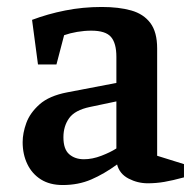

<svg xmlns="http://www.w3.org/2000/svg" viewBox="-20 -521 563 551"><path d="M160 10Q123 10 97.5 -6Q72 -22 58.5 -50Q45 -78 45 -113Q45 -139 55.5 -168Q66 -197 93.5 -221.5Q121 -246 173 -256L314 -283V-358Q314 -397 298.5 -415Q283 -433 242 -433Q222 -433 201.5 -429.5Q181 -426 164 -420L142 -336H89L72 -464Q117 -481 167.5 -491Q218 -501 272 -501Q321 -501 356.5 -491Q392 -481 411.5 -455Q431 -429 431 -382V-74L508 -50V-12Q475 -3 451.5 1Q428 5 404 5Q375 5 349 -8.5Q323 -22 316 -49Q279 -22 242 -6Q205 10 160 10ZM221 -64Q245 -64 271 -74Q297 -84 314 -95V-230L238 -214Q195 -205 178.5 -182Q162 -159 162 -127Q162 -93 178.5 -78.5Q195 -64 221 -64Z"/></svg>

Font: Manuale SemiBold
Style: Regular
Weight: 600
Version: Version 1.002